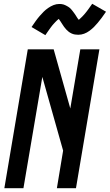

<svg xmlns="http://www.w3.org/2000/svg" viewBox="-20 -996 581 1016"><path d="M3 0 127 -735H264L352 -422L405 -735H506L382 0H281L314 -199L204 -589L104 0ZM220 -810 147 -853Q159 -871 169.5 -885.5Q180 -900 190.5 -912Q201 -924 211 -934Q221 -944 234.5 -953.5Q248 -963 263 -969Q278 -975 294 -975Q299 -975 304.5 -974.5Q310 -974 315 -972.5Q320 -971 324.5 -969Q329 -967 333.5 -964.5Q338 -962 342 -959.5Q346 -957 349.5 -954Q353 -951 357 -946.5Q361 -942 364 -938Q367 -934 370 -930Q373 -926 375.5 -922.5Q378 -919 380.5 -915Q383 -911 385.5 -907Q388 -903 391 -898.5Q394 -894 397 -891Q400 -894 405.5 -899Q411 -904 414.5 -907.5Q418 -911 421.5 -915Q425 -919 429.5 -924Q434 -929 438 -934.5Q442 -940 447 -946.5Q452 -953 457 -960.5Q462 -968 468 -976L541 -934Q529 -916 518 -901.5Q507 -887 497 -875Q487 -863 477 -853Q467 -843 453.5 -833Q440 -823 425 -817.5Q410 -812 394 -812Q385 -812 376 -813.5Q367 -815 358.5 -819Q350 -823 343.5 -828Q337 -833 330.5 -840Q324 -847 319 -854Q314 -861 310 -867.5Q306 -874 300 -883Q294 -892 291 -896Q287 -893 281.5 -888Q276 -883 273 -879.5Q270 -876 266 -872Q262 -868 258 -863Q254 -858 249.5 -852Q245 -846 240.5 -839.5Q236 -833 231 -826Q226 -819 220 -810Z"/></svg>

Font: iosevka_custom_sans_ss08 SmBd
Style: Italic
Weight: 600
Italic angle: -10°
Designer: Belleve Invis
Foundry: Belleve Invis
Version: Version 10.3.0; ttfautohint (v1.8.3)